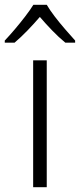

<svg xmlns="http://www.w3.org/2000/svg" viewBox="-51 -785 335 805"><path d="M145 0H88V-532H145ZM145 -765Q157 -744 178 -716.5Q199 -689 222.5 -662Q246 -635 264 -615V-606H223Q196 -628 168 -657Q140 -686 116 -714Q92 -686 64.5 -657.5Q37 -629 10 -606H-31V-615Q-12 -635 11 -662Q34 -689 55 -716.5Q76 -744 89 -765Z"/></svg>

Font: Noto Sans Armenian Light
Style: Regular
Weight: 300
Designer: Monotype Design Team
Foundry: Monotype Imaging Inc.
Version: Version 2.007